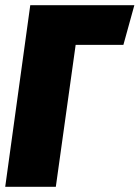

<svg xmlns="http://www.w3.org/2000/svg" viewBox="-28 -716 535 736"><path d="M487 -696 445 -544H262L186 0H-8L88 -696Z"/></svg>

Font: Fira Sans Extra Condensed Black
Style: Italic
Weight: 900
Width: 3
Italic angle: -8°
Designer: Carrois Corporate & Edenspiekermann AG
Foundry: Carrois Corporate GbR & Edenspiekermann AG
Version: Version 4.203